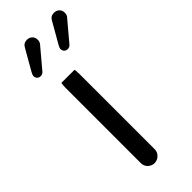

<svg xmlns="http://www.w3.org/2000/svg" viewBox="-233 -728 755 755"><g transform="rotate(-45 145.0 -350.0)"><path d="M85.4 -483.4Q83 -477.1 83 -458V-39.1Q83 -23.4 94.2 -12.2Q106 -1 121.1 -1Q137.2 -1 148.7 -12.5Q160.2 -23.9 160.2 -39.1V-458Q160.2 -477.1 157.7 -483.4ZM214.4 -567.9 282.2 -648.4Q290 -656.2 290 -668.9Q290 -682.6 281.2 -690.9Q272.5 -699.2 259.3 -699.2Q240.7 -699.2 232.4 -683.1L182.6 -596.2Q176.8 -585.9 176.8 -580.6Q176.8 -570.8 182.4 -565.2Q188 -559.6 197.8 -559.6Q207.5 -559.6 214.4 -567.9ZM26.4 -580.1Q26.4 -570.8 32 -565.2Q37.6 -559.6 46.9 -559.6Q57.1 -559.6 64 -567.9L131.8 -648.4Q139.6 -656.2 139.6 -668.9Q139.6 -682.6 130.9 -690.9Q122.1 -699.2 108.9 -699.2Q90.3 -699.2 82 -683.1L32.2 -596.2Q26.4 -585.9 26.4 -580.1Z"/></g></svg>

Font: YuPearl-Light
Style: Light
Weight: 300
Designer: Max Yao
Foundry: Max-Everyday
Version: Version 1.011; ttfautohint (v1.8.3)